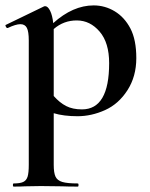

<svg xmlns="http://www.w3.org/2000/svg" viewBox="-25 -419 557 714"><path d="M279.8 -12.2Q380.9 -12.2 380.9 -184.1Q380.9 -260.3 345.5 -301.5Q310.1 -342.8 261 -343Q211.9 -343.3 174.8 -311V-62Q196.8 -37.1 220.9 -24.7Q245.1 -12.2 279.8 -12.2ZM174.8 193.8Q174.8 223.6 181.4 237.8Q188 252 206.5 257.6Q225.1 263.2 264.2 263.2Q267.1 263.2 267.1 269Q267.1 274.9 264.2 274.9Q227.1 274.9 206.1 273.9L127 272.9L67.9 273.9Q52.7 274.9 25.9 274.9Q22.9 274.9 22.9 269Q22.9 263.2 25.9 263.2Q49.8 263.2 61.5 257.6Q73.2 252 77.6 238Q82 224.1 82 193.8V-269Q82 -301.3 75 -315.2Q67.9 -329.1 50.8 -329.1Q33.7 -329.1 3.9 -314.9H2Q-1 -314.9 -3.4 -320.1Q-5.9 -325.2 -3.9 -326.2L138.2 -395Q140.1 -396 143.1 -396Q152.8 -396 161.4 -378.9Q169.9 -361.8 172.9 -333Q246.1 -398.9 323.2 -398.9Q365.2 -398.9 401.6 -377Q438 -355 460 -313Q481.9 -271 481.9 -202.9Q481.9 -134.8 449 -83.5Q416 -32.2 365.5 -9.5Q314.9 13.2 263.4 13.2Q211.9 13.2 174.8 2Z"/></svg>

Font: Cormorant-Bold
Style: Bold
Weight: 700
Designer: Christian Thalmann (Catharsis Fonts)
Version: Version 3.000